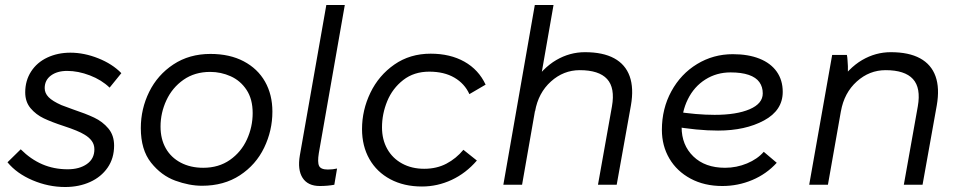

<svg xmlns="http://www.w3.org/2000/svg" viewBox="-20 -740 3842 769"><path d="M10 -90 63 -142Q103 -102 149.5 -82Q196 -62 251 -62Q298 -62 328 -83Q358 -104 358 -142Q358 -161 347.5 -175.5Q337 -190 318 -201Q294 -216 236 -235Q187 -251 155.5 -266Q124 -281 102.5 -306.5Q81 -332 81 -370Q81 -417 104.5 -453.5Q128 -490 169.5 -509.5Q211 -529 262 -529Q317 -529 373.5 -506.5Q430 -484 466 -447L419 -389Q387 -420 340 -438Q293 -456 249 -456Q209 -456 184 -437.5Q159 -419 159 -387Q159 -367 174.5 -351Q190 -335 226 -319Q249 -311 272 -302Q323 -285 357 -269Q391 -253 414 -225.5Q437 -198 437 -157Q437 -106 411 -68.5Q385 -31 340.5 -11Q296 9 241 9Q174 9 110.5 -18Q47 -45 10 -90Z M544 -227Q544 -304 577.5 -372Q611 -440 674.5 -482Q738 -524 823 -524Q900 -524 956 -494.5Q1012 -465 1041.5 -413Q1071 -361 1071 -293Q1071 -217 1038 -148.5Q1005 -80 941 -38Q877 4 789 4Q738 4 682 -16.5Q626 -37 585 -88.5Q544 -140 544 -227ZM992 -287Q992 -343 967.5 -380Q943 -417 904 -434.5Q865 -452 822 -452Q760 -452 715 -420.5Q670 -389 646.5 -338.5Q623 -288 623 -233Q623 -183 644 -146Q665 -109 704 -88.5Q743 -68 794 -68Q856 -68 901 -99.5Q946 -131 969 -181.5Q992 -232 992 -287Z M1181 -118 1287 -720H1361L1257 -127Q1251 -90 1258 -75.5Q1265 -61 1293 -61Q1313 -61 1330 -65L1319 0Q1292 5 1261 5Q1213 5 1192 -27.5Q1171 -60 1181 -118Z M1430 -223Q1430 -299 1463.5 -368.5Q1497 -438 1559.5 -481.5Q1622 -525 1705 -525Q1783 -525 1840 -493Q1897 -461 1925 -401L1860 -363Q1841 -405 1800 -429Q1759 -453 1699 -453Q1638 -453 1595 -419.5Q1552 -386 1531 -335Q1510 -284 1510 -230Q1510 -181 1531 -143.5Q1552 -106 1590.5 -85Q1629 -64 1679 -64Q1729 -64 1768 -84.5Q1807 -105 1836 -140L1890 -97Q1846 -46 1789 -19.5Q1732 7 1670 7Q1598 7 1543.5 -22Q1489 -51 1459.5 -103Q1430 -155 1430 -223Z M2122 -720H2197L2071 0H1996ZM2323 -531Q2395 -531 2440 -506.5Q2485 -482 2502 -434.5Q2519 -387 2507 -318L2450 0H2375L2431 -314Q2444 -388 2411.5 -423.5Q2379 -459 2302 -459Q2237 -459 2186.5 -413.5Q2136 -368 2123 -294L2108 -399Q2154 -468 2208 -499.5Q2262 -531 2323 -531Z M2631 -220Q2631 -305 2669 -374.5Q2707 -444 2772 -483.5Q2837 -523 2915 -523Q2977 -523 3022 -505Q3067 -487 3091 -453Q3115 -419 3115 -372Q3115 -298 3040 -257.5Q2965 -217 2856 -217Q2773 -217 2670 -235L2681 -294Q2770 -280 2842 -280Q2930 -280 2982.5 -302.5Q3035 -325 3035 -366Q3035 -392 3021.5 -411Q3008 -430 2979 -440Q2950 -450 2906 -450Q2850 -450 2805 -421.5Q2760 -393 2735 -342.5Q2710 -292 2710 -231Q2710 -159 2757 -113.5Q2804 -68 2884 -68Q2930 -68 2972 -85.5Q3014 -103 3039 -132L3091 -88Q3050 -43 2993 -19Q2936 5 2873 5Q2801 5 2746 -24.5Q2691 -54 2661 -105Q2631 -156 2631 -220Z M3313 -520H3372Q3374 -510 3374.5 -499Q3375 -488 3376 -475Q3376 -458 3376 -441L3364 -385L3296 0H3221ZM3548 -531Q3620 -531 3665 -506.5Q3710 -482 3727 -434.5Q3744 -387 3732 -318L3675 0H3600L3656 -314Q3669 -388 3636.5 -423.5Q3604 -459 3527 -459Q3462 -459 3411.5 -413.5Q3361 -368 3348 -294L3333 -399Q3379 -468 3433 -499.5Q3487 -531 3548 -531Z"/></svg>

Font: Fixel Italic Variable 20240409 Display Thin
Style: Italic
Weight: 100
Italic angle: -10°
Designer: AlfaBravo + MacPaw
Foundry: Kyrylo Tkachov, Marchela Mozhyna, Serhii Makarenko, Maria Weinstein, Zakhar Kryvoshyya
Version: Version 1.211;Glyphs 3.2 (3225)